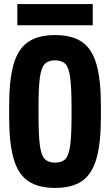

<svg xmlns="http://www.w3.org/2000/svg" viewBox="-20 -912 540 942"><path d="M250 10Q168 10 118.5 -23.5Q69 -57 47 -133Q25 -209 25 -335V-395Q25 -522 47 -597.5Q69 -673 118.5 -706.5Q168 -740 250 -740Q333 -740 382 -706.5Q431 -673 453 -597.5Q475 -522 475 -395V-335Q475 -209 453 -133Q431 -57 382 -23.5Q333 10 250 10ZM250 -114Q284 -114 301 -132Q318 -150 324.5 -199.5Q331 -249 331 -345V-385Q331 -481 324.5 -530.5Q318 -580 301 -598Q284 -616 250 -616Q217 -616 199.5 -598Q182 -580 175.5 -530.5Q169 -481 169 -385V-345Q169 -249 175.5 -199.5Q182 -150 199.5 -132Q217 -114 250 -114ZM65 -788V-892H435V-788Z"/></svg>

Font: M PLUS 1 Code
Style: Bold
Weight: 700
Designer: Coji Morishita
Foundry: UNDERFOREST DESIGN
Version: Version 1.002